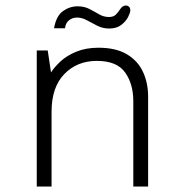

<svg xmlns="http://www.w3.org/2000/svg" viewBox="-20 -680 672 700"><path d="M114 0V-496H154L166 -416Q178 -435 200.5 -456Q223 -477 258 -491.5Q293 -506 339 -506Q402 -506 442 -482.5Q482 -459 501 -418.5Q520 -378 520 -328V0H466V-311Q466 -374 436 -416Q406 -458 333 -458Q261 -458 214.5 -410Q168 -362 168 -273V0ZM378 -576Q355 -576 335 -586Q315 -596 297 -606Q279 -616 261 -616Q244 -616 231.5 -606Q219 -596 217 -577H177Q185 -622 209.5 -639.5Q234 -657 263 -657Q287 -657 305.5 -647.5Q324 -638 341 -628Q358 -618 377 -618Q393 -618 401.5 -626Q410 -634 417 -645Q422 -653 427.5 -656.5Q433 -660 439 -660Q445 -660 450 -656Q455 -652 455 -641Q455 -634 447 -618Q439 -602 422 -589Q405 -576 378 -576Z"/></svg>

Font: Atkinson Hyperlegible Mono ExtraLight
Style: Regular
Weight: 200
Monospace: yes
Designer: Elliott Scott, Megan Eiswerth, Linus Boman, Theodore Petrosky, Letters from Sweden
Foundry: Applied Design Works, Letters from Sweden
Version: Version 2.001